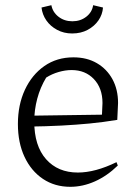

<svg xmlns="http://www.w3.org/2000/svg" viewBox="-20 -712 523 740"><path d="M251 8Q191 8 145.5 -22.5Q100 -53 74.5 -107.5Q49 -162 49 -234Q49 -308 76 -366Q103 -424 151 -457.5Q199 -491 263 -491Q315 -491 353.5 -468.5Q392 -446 413.5 -406.5Q435 -367 435 -315L432 -250Q377 -241 325.5 -236Q274 -231 216.5 -228Q159 -225 86 -224L87 -266L373 -270L375 -315Q375 -372 342 -407Q309 -442 256 -442Q232 -442 206 -434.5Q180 -427 158 -413Q135 -375 123.5 -331.5Q112 -288 112 -244Q112 -150 157.5 -98.5Q203 -47 280 -47Q347 -47 429 -87L434 -74Q393 -34 346 -13Q299 8 251 8ZM258 -583Q226 -583 200 -597Q174 -611 158.5 -633.5Q143 -656 140 -683L178 -692Q183 -665 205.5 -647.5Q228 -630 259 -630Q290 -630 312.5 -647.5Q335 -665 339 -692L377 -683Q375 -656 359.5 -633.5Q344 -611 318 -597Q292 -583 258 -583Z"/></svg>

Font: Piazzolla 24pt Light
Style: Regular
Weight: 300
Designer: Juan Pablo del Peral
Foundry: Huerta Tipografica
Version: Version 2.005